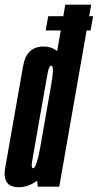

<svg xmlns="http://www.w3.org/2000/svg" viewBox="-48 -805 422 828"><path d="M149 -673.5 160 -735H225L233.5 -785H345.5L336.5 -735H353.5L342.5 -673.5H325.5L207.5 0H115L112 -25.5Q72.5 2.5 33 2.5Q1 2.5 -14 -13.5Q-34 -34 -25.5 -81.5Q-10.5 -165.5 13 -301Q37 -437 51.8 -520.8Q66.5 -604.5 140 -604.5Q173 -604.5 198.5 -585L214 -673.5ZM124.5 -164 173 -440.5Q179 -475.5 180 -496Q181 -519 174.5 -521.5Q173.5 -521.5 172.5 -521.5Q163 -521.5 156.8 -486Q150.5 -450.5 124 -301Q97.5 -150.5 91.5 -115Q85.5 -83 93 -79.5Q93.5 -79.5 94.5 -79.5Q103 -79.5 110.5 -105Q117.5 -126 124.5 -164Z"/></svg>

Font: Anybody UltraCondensed SemiBold
Style: Italic
Weight: 600
Width: 1
Italic angle: -10°
Designer: Tyler Finck
Foundry: Etcetera Type Company
Version: Version 1.010; ttfautohint (v1.8.3) -l 8 -r 50 -G 200 -x 14 